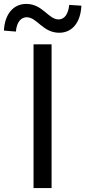

<svg xmlns="http://www.w3.org/2000/svg" viewBox="-70 -959 435 979"><path d="M101 0H193V-733H101ZM232 -792C298 -792 341 -844 345 -930L283 -934C278 -886 258 -860 229 -860C176 -860 148 -939 64 -939C-2 -939 -46 -887 -50 -803L11 -798C15 -846 37 -871 66 -871C119 -871 148 -792 232 -792Z"/></svg>

Font: GenYoGothic2 TW R
Style: Regular
Weight: 400
Version: Version 2.100;PS 2.1;hotconv 16.6.51;makeotf.lib2.5.65220 DE